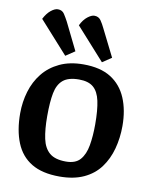

<svg xmlns="http://www.w3.org/2000/svg" viewBox="-84 -796 686 871"><g transform="rotate(10 259.0 -361.0)"><path d="M181 -532 49 -679Q63 -706 80.5 -720Q98 -734 112 -734Q132 -734 142 -718.5Q152 -703 161 -686L223 -560ZM350 -532 218 -679Q231 -706 249 -720Q267 -734 280 -734Q300 -734 310.5 -718.5Q321 -703 329 -686L392 -560ZM250 12Q170 12 120.5 -18Q71 -48 48 -105Q25 -162 25 -240Q25 -292 39.5 -340.5Q54 -389 84 -426.5Q114 -464 160.5 -486Q207 -508 270 -508Q348 -508 396.5 -477.5Q445 -447 468.5 -391.5Q492 -336 492 -263Q492 -208 478.5 -158Q465 -108 436.5 -69.5Q408 -31 361.5 -9.5Q315 12 250 12ZM267 -60Q311 -60 332.5 -84.5Q354 -109 361.5 -152Q369 -195 369 -249Q369 -315 360 -356.5Q351 -398 328 -417.5Q305 -437 262 -437Q213 -437 188.5 -416.5Q164 -396 156 -355Q148 -314 148 -249Q148 -187 157 -145Q166 -103 191.5 -81.5Q217 -60 267 -60Z"/></g></svg>

Font: Faustina SemiBold
Style: Regular
Weight: 600
Designer: Alfonso Garcia
Foundry: http://www.omnibus-type.com
Version: Version 1.200